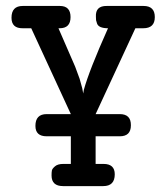

<svg xmlns="http://www.w3.org/2000/svg" viewBox="-20 -631 565 651"><path d="M19 -570.8Q19 -610.8 57.1 -610.8H183.1Q219.2 -610.8 219.2 -573Q219.2 -535.2 182.1 -535.2H178.2L234.9 -404.8L250 -363.8L258.8 -332L262.2 -314L264.2 -326.2Q282.2 -392.1 346.2 -535.2Q331.1 -535.2 321.5 -539.1Q312 -543 309.1 -551Q306.2 -559.1 305.7 -562.5Q305.2 -565.9 305.2 -574.2Q303.2 -611.3 341.8 -610.8H466.8Q504.9 -610.8 504.9 -573Q504.9 -535.2 465.8 -535.2H439L304.2 -244.1H386.2Q424.3 -244.1 423.8 -206.1Q423.8 -168.9 386.2 -168.9H304.2V-75.2H331.1Q369.1 -75.2 369.1 -40Q369.1 0 330.1 0H193.8Q154.8 0 154.8 -36.1Q154.8 -47.4 156 -53.2Q157.2 -59.1 166.5 -67.1Q175.8 -75.2 194.8 -75.2H220.2V-168.9H138.2Q100.1 -168.9 100.1 -204.1Q100.1 -244.1 138.2 -244.1H220.2L85.9 -535.2H57.1Q19 -534.7 19 -570.8Z"/></svg>

Font: CMU Typewriter Text
Style: Bold
Weight: 700
Version: Version 0.7.0